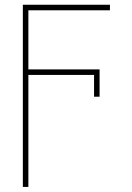

<svg xmlns="http://www.w3.org/2000/svg" viewBox="-20 -565 543 789"><path d="M431.8 -545.5V-522.7H96.6V-279.8H389.2V-167.6H366.5V-257.1H96.6V203.1H73.9V-545.5Z"/></svg>

Font: Inter P Thin
Style: Regular
Weight: 100
Designer: Rasmus Andersson
Foundry: rsms
Version: Version 3.018;git-588b23468